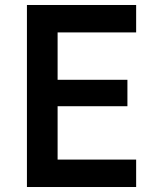

<svg xmlns="http://www.w3.org/2000/svg" viewBox="-20 -750 640 770"><path d="M88 0V-730H526V-620H211V-430H491V-324H211V-110H526V0Z"/></svg>

Font: Tiny
Style: Bold
Weight: 700
Monospace: yes
Designer: Philipp Nurullin, Konstantin Bulenkov
Foundry: JetBrains
Version: Version 2.251; ttfautohint (v1.8.4.7-5d5b)